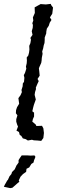

<svg xmlns="http://www.w3.org/2000/svg" viewBox="-29 -724 336 992"><path d="M115 2 104 -5 89 -9 81 -22 73 -27 69 -42 56 -49 64 -70 60 -79 55 -95V-108L61 -128L53 -139L54 -155L59 -170L70 -188L66 -217L77 -232L84 -248L82 -259L88 -278L89 -293L95 -301L97 -322L94 -336L100 -347L107 -369L105 -380L109 -397L110 -411L109 -427L117 -437L121 -452L123 -468L122 -487L128 -501L131 -519L128 -528L139 -544L135 -563L140 -580L141 -595L138 -604L143 -618L141 -634L151 -657L150 -686L181 -703L208 -701L233 -704L236 -697L245 -685L241 -653L229 -634L237 -621L228 -607L223 -591L213 -576L210 -559V-552L202 -530V-518L201 -502L197 -490L194 -474L189 -458L191 -446L187 -425L186 -411L184 -399L175 -379L172 -371L174 -354L176 -333L165 -316L171 -305L164 -290L156 -271L157 -264L152 -248L150 -234L156 -210L146 -182L142 -167L138 -149L147 -142V-122L141 -109L138 -95L147 -88L156 -80L159 -73L188 -74L195 -61L198 -37L195 -11L184 4L165 2L146 1L136 -2ZM35 246 24 248 -9 241 -4 230 2 220 8 209 12 205 20 187 30 175 33 165 47 151 53 138 56 131 67 116V103L74 92L83 79H114L129 80L149 79L154 86L152 92L147 104L144 116L133 123L122 141L108 148L106 164L90 175L77 189L68 208L71 215L60 224L50 233Z"/></svg>

Font: Winky Rough Light
Style: Italic
Weight: 300
Italic angle: -8.97852°
Designer: Simon Atzbach
Foundry: typofactur
Version: Version 1.206; ttfautohint (v1.8.4.7-5d5b)